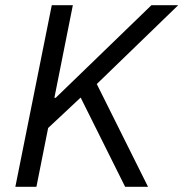

<svg xmlns="http://www.w3.org/2000/svg" viewBox="-20 -718 705 738"><path d="M461 0 290 -343 165 -226 120 0H39L179 -698H260L189 -342H194L313 -457L562 -698H665L352 -395L549 0Z"/></svg>

Font: Aneliza
Style: Italic
Weight: 400
Italic angle: -11.31°
Designer: Mike Abbink, Paul van der Laan, Pieter van Rosmalen
Foundry: Bold Monday
Version: Version 3.0